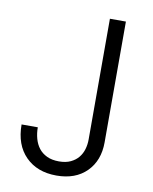

<svg xmlns="http://www.w3.org/2000/svg" viewBox="-81 -760 660 828"><g transform="rotate(10 249.5 -346.0)"><path d="M333 -699H403V-170Q403 -90 354.5 -41.5Q306 7 223 7Q138 7 87.5 -44Q37 -95 37 -184H108Q108 -158 114.5 -134.5Q121 -111 134.5 -93.5Q148 -76 170 -65.5Q192 -55 223 -55Q253 -55 274 -65Q295 -75 308 -91Q321 -107 327 -127.5Q333 -148 333 -170Z"/></g></svg>

Font: SVN-Poppins Light
Style: Regular
Weight: 300
Designer: Ninad Kale (Devanagari), Jonny Pinhorn (Latin)
Foundry: Indian Type Foundry
Version: Version 3.002 2017; ttfautohint (v1.8.3)